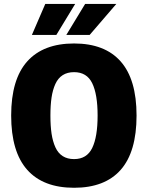

<svg xmlns="http://www.w3.org/2000/svg" viewBox="-20 -922 750 954"><path d="M138.5 -748.5 205 -902.5H353.5L260 -748.5ZM309.5 -748.5 403 -902.5H558L425.5 -748.5ZM348 11Q194.5 11 115 -78.5Q35.5 -168 35.5 -348Q35.5 -527.5 115.2 -616.8Q195 -706 348 -706Q500.5 -706 579.5 -616.8Q658.5 -527.5 658.5 -348Q658.5 -167.5 579.8 -78.2Q501 11 348 11ZM348 -131.5Q411.5 -131.5 438.2 -186.8Q465 -242 465 -348Q465 -453.5 438.2 -508.5Q411.5 -563.5 348 -563.5Q315 -563.5 291.8 -548.8Q268.5 -534 255.2 -505Q242 -476 236.2 -437.8Q230.5 -399.5 230.5 -348Q230.5 -296 236.2 -257.8Q242 -219.5 255.2 -190.2Q268.5 -161 291.8 -146.2Q315 -131.5 348 -131.5Z"/></svg>

Font: League Mono ExtraBold
Style: Regular
Weight: 800
Width: 6
Designer: Tyler Finck
Foundry: The League of Moveable Type / Tyler Finck
Version: Version 2.210